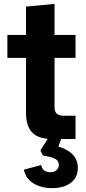

<svg xmlns="http://www.w3.org/2000/svg" viewBox="-20 -716 444 989"><path d="M248 253Q193 253 153 229Q113 205 103 158L192 134Q199 171 239 171Q259 171 271 160.5Q283 150 283 133Q283 112 264 102Q245 92 201 85L188 59L226 -1Q168 -6 141 -39Q114 -72 114 -136V-418H18V-536H114V-682L261 -696V-536H369V-418H261V-163Q261 -120 307 -120H369V0H295L281 39Q381 69 381 149Q381 198 345 225.5Q309 253 248 253Z"/></svg>

Font: Mona Sans
Style: Bold
Weight: 700
Designer: Deni Anggara
Foundry: GitHub
Version: Version 2.000;Glyphs 3.2.3 (3260)